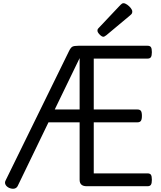

<svg xmlns="http://www.w3.org/2000/svg" viewBox="-20 -1160 1004 1196"><path d="M899 0H520Q498 0 487 -10Q476 -20 476 -40V-398H282L90 -1Q83 12 69 15Q55 18 36 10Q20 2 14 -10.5Q8 -23 15 -36L409 -840Q420 -863 430.5 -869Q441 -875 469 -875H899Q914 -875 920 -866.5Q926 -858 926 -835Q926 -813 920 -804Q914 -795 899 -795H564V-478H836Q851 -478 857.5 -469.5Q864 -461 864 -438Q864 -416 857.5 -407Q851 -398 836 -398H564V-80H899Q914 -80 920 -71.5Q926 -63 926 -40Q926 -18 920 -9Q914 0 899 0ZM321 -478H476V-798ZM624 -931Q614 -931 600.5 -945Q587 -959 587 -969Q587 -973 588 -976.5Q589 -980 595 -986L730 -1129Q735 -1134 739.5 -1137Q744 -1140 749 -1140Q759 -1140 772 -1131Q785 -1122 794.5 -1110Q804 -1098 804 -1088Q804 -1081 801.5 -1076Q799 -1071 789 -1063L643 -941Q637 -937 632.5 -934Q628 -931 624 -931Z"/></svg>

Font: Playwrite GB S
Style: Regular
Weight: 400
Designer: Veronika Burian, José Scaglione
Foundry: TypeTogether
Version: Version 1.000